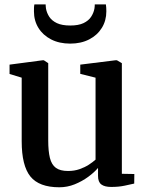

<svg xmlns="http://www.w3.org/2000/svg" viewBox="-20 -822 650 854"><path d="M474.5 9.5Q445.5 9.5 430.8 -1.5Q416 -12.5 416 -39.5V-75Q399 -55 372 -35.2Q345 -15.5 312.2 -2.2Q279.5 11 244 11Q154 11 115.2 -37Q76.5 -85 76.5 -193.5V-476.5L22.5 -493V-534.5L170 -554H175L194.5 -541V-197.5Q194.5 -149.5 202 -119.5Q209.5 -89.5 228.5 -75.5Q247.5 -61.5 282.5 -61.5Q310.5 -61.5 333.5 -69.5Q356.5 -77.5 374.8 -89.2Q393 -101 405 -112V-476.5L337 -493.5V-534.5L494 -554H500L522 -541V-49L577.5 -48L577 -5.5Q559.5 -1.5 533.8 4Q508 9.5 474.5 9.5ZM292.5 -628Q243.5 -628 207.2 -646.8Q171 -665.5 151 -697.8Q131 -730 131 -771.5Q131 -779.5 131.2 -787.8Q131.5 -796 133 -802.5H183Q183 -798.5 183.5 -793.8Q184 -789 184.5 -784Q188 -764.5 199.2 -747.2Q210.5 -730 233 -719.2Q255.5 -708.5 292.5 -708.5Q329 -708.5 351.5 -719.2Q374 -730 385.2 -747.2Q396.5 -764.5 400 -783.5Q401 -789 401.2 -793.8Q401.5 -798.5 401.5 -802.5H451Q452 -796 452.5 -787.8Q453 -779.5 453 -771.5Q453 -730.5 433 -698Q413 -665.5 376.8 -646.8Q340.5 -628 292.5 -628Z"/></svg>

Font: Merriweather 48pt SemiBold
Style: Regular
Weight: 600
Version: Version 2.100